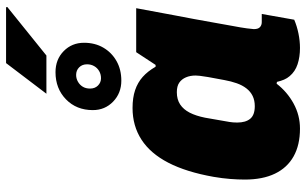

<svg xmlns="http://www.w3.org/2000/svg" viewBox="-208 -789 1009 633"><g transform="rotate(-90 296.5 -472.5)"><path d="M189 12Q135 12 97.5 -9Q60 -30 40.5 -70.5Q21 -111 21 -170Q21 -192 23 -218Q25 -244 30 -273Q46 -363 76.5 -422Q107 -481 152.5 -510.5Q198 -540 257 -540Q291 -540 316 -531.5Q341 -523 359.5 -506.5Q378 -490 393 -464H399L441 -528H586L562 -399Q557 -372 550.5 -338.5Q544 -305 538.5 -272Q533 -239 527.5 -210.5Q522 -182 519.5 -163Q517 -144 517 -140Q517 -126 523.5 -120Q530 -114 540 -114H567L548 -7Q527 2 502.5 7Q478 12 455 12Q425 12 401 4Q377 -4 362 -22Q355 -30 350.5 -40.5Q346 -51 343 -64L337 -65Q310 -30 271.5 -9Q233 12 189 12ZM263 -137Q282 -137 296.5 -144Q311 -151 321.5 -164.5Q332 -178 338.5 -196.5Q345 -215 349 -237Q356 -273 359 -291Q362 -309 363 -318Q364 -327 364 -332Q364 -350 358 -364Q352 -378 340.5 -386Q329 -394 309 -394Q285 -394 268.5 -383Q252 -372 241.5 -351.5Q231 -331 225 -301Q218 -259 214 -238Q210 -217 209.5 -208.5Q209 -200 209 -195Q209 -167 221.5 -152Q234 -137 263 -137ZM347 -577Q306 -577 278 -604Q250 -631 250 -671Q250 -725 285.5 -759.5Q321 -794 375 -794Q417 -794 444.5 -767Q472 -740 472 -700Q472 -664 456 -636.5Q440 -609 412 -593Q384 -577 347 -577ZM355 -644Q368 -644 378.5 -650Q389 -656 395 -666.5Q401 -677 401 -690Q401 -706 391 -716Q381 -726 366 -726Q354 -726 343.5 -720Q333 -714 327 -704Q321 -694 321 -680Q321 -664 331 -654Q341 -644 355 -644ZM304 -824 405 -957H589L590 -953L430 -824Z"/></g></svg>

Font: Archivo SemiCondensed Black
Style: Italic
Weight: 900
Width: 4
Italic angle: -10°
Designer: Hector Gatti
Foundry: Omnibus-Type
Version: Version 2.001